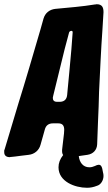

<svg xmlns="http://www.w3.org/2000/svg" viewBox="-30 -755 510 909"><path d="M419 31C410 35 402 37 393 37C362 37 346 12 343 -16C348 -17 352 -17 356 -18L384 -22C411 -26 429 -45 430 -72L434 -179C435 -204 436 -228 437 -251L439 -321C444 -418 448 -519 455 -615L460 -697C460 -720 454 -735 427 -735L422 -734H420C389 -729 358 -725 327 -722L232 -713C205 -710 184 -694 176 -667L162 -617C130 -507 87 -360 58 -268L-8 -48C-11 -43 -10 -38 -10 -34C-10 -18 1 -11 16 -11L21 -12H23L42 -14C59 -17 78 -18 98 -21L106 -22C133 -25 155 -43 162 -70L182 -141C187 -161 200 -171 221 -171H246C267 -171 274 -159 274 -140L273 -123L264 -46V-39C264 -31 266 -25 269 -21C254 -2 247 17 247 37C247 105 325 134 382 134C398 134 413 131 428 125C448 120 460 98 460 78C460 71 459 66 458 63L454 43C451 31 446 25 438 25C433 25 426 27 419 31ZM308 -522C304 -483 301 -447 298 -412C295 -383 293 -355 290 -328L288 -306C286 -285 275 -274 255 -273H240C225 -273 220 -281 220 -292C220 -293 221 -297 222 -302L276 -522L297 -601C298 -605 302 -608 307 -609C312 -609 314 -607 314 -602Z"/></svg>

Font: Bangerz
Style: Bold
Weight: 700
Designer: vernon adams
Foundry: Vernon Adams
Version: Version 2.10;December 28, 2023;FontCreator 13.0.0.2683 64-bi